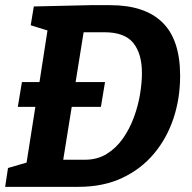

<svg xmlns="http://www.w3.org/2000/svg" viewBox="-21 -724 743 744"><path d="M48 -310 64 -406H132L163 -606L98 -626L110 -699L329 -704H406Q540 -704 608.5 -637Q677 -570 677 -430Q677 -343 651.5 -266Q626 -189 576 -129Q526 -69 452.5 -34.5Q379 0 283 0H-1L10 -73L82 -94L116 -310ZM308 -105Q356 -105 392.5 -127.5Q429 -150 455 -187Q481 -224 497.5 -268.5Q514 -313 521.5 -358Q529 -403 529 -441Q529 -516 495.5 -557.5Q462 -599 384 -599H303L272 -406H386L370 -310H257L224 -105Z"/></svg>

Font: Bitter
Style: Bold Italic
Weight: 700
Italic angle: -9°
Designer: Sol Matas, and Bitter project Authors
Foundry: Sol Matas
Version: Version 2.001